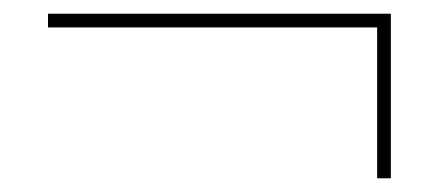

<svg xmlns="http://www.w3.org/2000/svg" viewBox="-20 -430 640 280"><path d="M530 -170V-390H50V-410H550V-170Z"/></svg>

Font: M PLUS Code Latin Expanded Thin
Style: Regular
Weight: 250
Width: 7
Designer: Coji Morishita
Foundry: UNDERFOREST DESIGN
Version: Version 1.002; ttfautohint (v1.8.3)